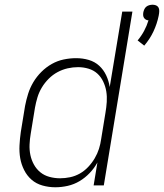

<svg xmlns="http://www.w3.org/2000/svg" viewBox="-20 -784 694 812"><path d="M590 -591 562 -613Q578 -632 589.5 -653.5Q601 -675 608 -698Q602 -698 597 -701Q592 -704 589 -708.5Q586 -713 585.5 -719Q585 -725 586 -731Q587 -737 590 -744Q593 -751 598.5 -755.5Q604 -760 611 -762Q618 -764 625 -764Q632 -764 638 -762Q644 -760 648 -755.5Q652 -751 653 -744Q654 -737 653 -731V-729L651 -717Q644 -683 629 -651Q614 -619 590 -591ZM214 8Q186 8 159.5 0.5Q133 -7 113.5 -24Q94 -41 82 -65Q70 -89 65.5 -115Q61 -141 62.5 -169.5Q64 -198 68 -226L86 -336Q91 -362 99 -387.5Q107 -413 121 -436.5Q135 -460 155 -480Q175 -500 199 -513.5Q223 -527 249.5 -532.5Q276 -538 302 -538Q330 -538 355.5 -530.5Q381 -523 399.5 -506Q418 -489 429 -465.5Q440 -442 444 -416L497 -735H540L419 0H376L392 -97Q379 -73 359.5 -52.5Q340 -32 316.5 -18Q293 -4 266.5 2Q240 8 214 8Q214 8 214 8Q214 8 214 8ZM234 -30Q255 -30 276.5 -34.5Q298 -39 317.5 -50Q337 -61 353 -78Q369 -95 380.5 -114.5Q392 -134 398.5 -154.5Q405 -175 408 -197L426 -307Q430 -330 431.5 -353Q433 -376 429.5 -397.5Q426 -419 416.5 -439Q407 -459 391.5 -473Q376 -487 354.5 -493.5Q333 -500 310 -500Q288 -500 266 -495Q244 -490 223.5 -479Q203 -468 186 -451Q169 -434 157 -414Q145 -394 138.5 -372.5Q132 -351 128 -329L110 -219Q106 -196 105 -173Q104 -150 108.5 -128.5Q113 -107 123.5 -88Q134 -69 150.5 -55.5Q167 -42 189 -36Q211 -30 234 -30Z"/></svg>

Font: Iosevka Curly XLtExObl
Style: Regular
Weight: 200
Width: 7
Italic angle: -9°
Monospace: yes
Designer: Belleve Invis
Foundry: Belleve Invis
Version: Version 11.0.1; ttfautohint (v1.8.3)